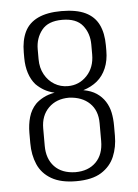

<svg xmlns="http://www.w3.org/2000/svg" viewBox="-47 -633 486 678"><g transform="rotate(-5 196.0 -293.5)"><path d="M196 8Q142 8 108.5 -11.5Q75 -31 60.5 -64.5Q46 -98 46 -140V-176Q46 -206 53.5 -232Q61 -258 79 -277Q90 -288 107 -297Q124 -306 147 -310Q126 -315 110.5 -324Q95 -333 82 -346Q67 -363 59 -387.5Q51 -412 51 -442V-461Q51 -504 65.5 -534Q80 -564 112.5 -579.5Q145 -595 196 -595Q249 -595 281 -579.5Q313 -564 327.5 -534Q342 -504 342 -461V-442Q342 -407 330.5 -380Q319 -353 298.5 -336Q278 -319 249 -310Q277 -305 295.5 -292.5Q314 -280 325.5 -262Q337 -244 341.5 -222.5Q346 -201 346 -176V-140Q346 -100 332 -66.5Q318 -33 285.5 -12.5Q253 8 196 8ZM196 -24Q242 -24 269 -51Q296 -78 296 -126V-189Q296 -234 269 -260Q242 -286 196 -288Q151 -288 123.5 -260.5Q96 -233 96 -188V-126Q96 -80 122 -52.5Q148 -25 196 -24ZM196 -329Q236 -329 263.5 -358Q291 -387 291 -433V-468Q291 -508 268.5 -536Q246 -564 196 -564Q146 -564 123.5 -535.5Q101 -507 101 -468V-433Q101 -402 114 -378.5Q127 -355 148.5 -342Q170 -329 196 -329Z"/></g></svg>

Font: Alumni Sans Thin Light
Style: Regular
Weight: 300
Version: Version 1.018